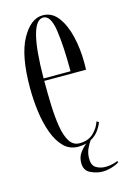

<svg xmlns="http://www.w3.org/2000/svg" viewBox="-104 -577 497 757"><g transform="rotate(-15 144.0 -198.0)"><path d="M152 10.5Q117 10.5 93.2 -13Q69.5 -36.5 54.8 -76.2Q40 -116 33.5 -164.5Q27 -213 27 -263Q27 -394.5 63.5 -460.5Q100 -526.5 149 -526.5Q187 -526.5 211.5 -493.5Q236 -460.5 247.8 -409.8Q259.5 -359 259.5 -305.5Q259.5 -297.5 259.5 -290Q259.5 -282.5 259 -275H88.5V-273Q88.5 -222 90.2 -173.8Q92 -125.5 98.5 -86.5Q105 -47.5 119.5 -24.5Q134 -1.5 160 -1.5Q196 -1.5 217.2 -22.2Q238.5 -43 246 -67.5L255 -62.5Q248 -44 235.8 -28Q223.5 -12 205 -2Q196.5 9 188.2 27Q180 45 180 67Q180 95 196.8 105Q213.5 115 234.5 115Q247.5 115 261.8 112Q276 109 284 105L288 109.5Q277.5 117.5 257.5 123.8Q237.5 130 219 130Q195 130 170.2 118.2Q145.5 106.5 145.5 75.5Q145.5 51.5 157.8 34.8Q170 18 185 6Q169.5 10.5 152 10.5ZM149 -517.5Q90 -517.5 88.5 -285H198.5Q198.5 -389.5 188.8 -453.5Q179 -517.5 149 -517.5Z"/></g></svg>

Font: Imbue 100pt Light
Style: Regular
Weight: 300
Designer: Tyler Finck
Foundry: Etcetera Type Company
Version: Version 1.102; ttfautohint (v1.8.3)